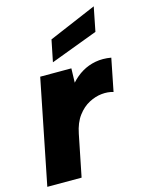

<svg xmlns="http://www.w3.org/2000/svg" viewBox="-115 -819 668 887"><g transform="rotate(-15 219.0 -375.0)"><path d="M99 -500H248L246 -432Q270 -459 299.5 -476.5Q329 -494 364 -500.5Q399 -507 439 -500L408 -344Q383 -352 352.5 -349Q322 -346 291.5 -330Q261 -314 237 -282Q213 -250 203 -199L163 0H-1ZM422 -750 399 -634 173 -549 194 -653Z"/></g></svg>

Font: Albert Sans Black
Style: Italic
Weight: 900
Italic angle: -11.25°
Designer: Andreas Rasmussen
Foundry: a.Foundry
Version: Version 1.025